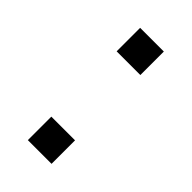

<svg xmlns="http://www.w3.org/2000/svg" viewBox="-165 -554 607 607"><g transform="rotate(45 138.0 -251.0)"><path d="M85 0H191V-105H85ZM85 -397H191V-502H85Z"/></g></svg>

Font: Absans
Style: Regular
Weight: 400
Designer: Valerio Monopoli
Version: Version 1.200;Glyphs 3.2 (3217)